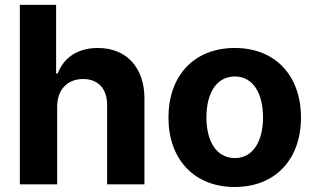

<svg xmlns="http://www.w3.org/2000/svg" viewBox="-20 -747 1278 778"><path d="M211.6 -315.3C212 -385.7 255 -426.8 316.8 -426.8C378.2 -426.8 414.4 -387.4 414.1 -320.3V0H565.3V-347.3C565.7 -475.1 490.4 -552.6 376.8 -552.6C294 -552.6 238.6 -513.5 213.8 -449.2H207.4V-727.3H60.4V0H211.6Z M931.1 10.7C1096.6 10.7 1199.6 -102.6 1199.6 -270.6C1199.6 -439.6 1096.6 -552.6 931.1 -552.6C765.6 -552.6 662.6 -439.6 662.6 -270.6C662.6 -102.6 765.6 10.7 931.1 10.7ZM816.4 -271.7C816.4 -366.8 855.5 -437.1 931.8 -437.1C1006.7 -437.1 1045.8 -366.8 1045.8 -271.7C1045.8 -176.5 1006.7 -106.5 931.8 -106.5C855.5 -106.5 816.4 -176.5 816.4 -271.7Z"/></svg>

Font: Magic Ui Pro
Style: Bold
Weight: 700
Designer: Stefan Endress, Andreas Faust
Version: Version 1.000;FEAKit 1.0